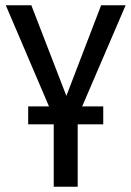

<svg xmlns="http://www.w3.org/2000/svg" viewBox="-20 -709 499 729"><path d="M457 -689 292 -305H372V-237H275V0H184V-237H87V-305H166L2 -689H99L232 -345L364 -689Z"/></svg>

Font: Fira Sans Extra Condensed
Style: Regular
Weight: 400
Width: 1
Designer: Carrois Corporate & Edenspiekermann AG
Foundry: Carrois Corporate GbR & Edenspiekermann AG
Version: Version 4.203